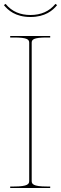

<svg xmlns="http://www.w3.org/2000/svg" viewBox="-26 -940 306 960"><path d="M126.5 -865C76 -865 34 -881.5 2 -920.5L-6.5 -914.5C13.5 -889.5 51 -855 126.5 -855C200 -855 238.5 -888 259.5 -914.5L251 -920.5C221 -883.5 179 -865 126.5 -865ZM225 0V-7.5H207.5C139 -7.5 132.5 -20.5 132.5 -35V-726.5C132.5 -742 141.5 -752.5 207.5 -752.5H225V-760H25V-752.5H45C111 -752.5 120 -742 120 -726.5V-35C120 -20.5 113.5 -7.5 45 -7.5H25V0Z"/></svg>

Font: Znikomit
Style: Regular
Weight: 100
Designer: gluk
Foundry: gluk
Version: Version 0.55